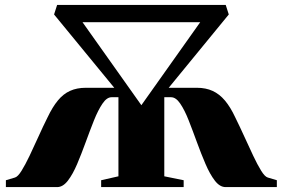

<svg xmlns="http://www.w3.org/2000/svg" viewBox="-20 -763 1153 783"><path d="M4 0V-28L41 -39Q53 -42.5 68 -66.8Q83 -91 100.5 -127.5Q118 -164 136.5 -205.2Q155 -246.5 174 -284.5Q194 -326.5 216 -353.2Q238 -380 265.8 -392.5Q293.5 -405 329.5 -405H446L200.5 -704L213 -743H900.5L913 -704L668 -405H783Q819.5 -405 847.2 -392.2Q875 -379.5 897.5 -352.8Q920 -326 939.5 -284Q958 -246.5 976.8 -205.2Q995.5 -164 1012.8 -127.5Q1030 -91 1045 -66.8Q1060 -42.5 1072 -39L1109 -28V0H900Q876.5 0 856.2 -26.2Q836 -52.5 818 -94.5Q800 -136.5 783 -183.2Q766 -230 749.5 -272Q733 -314 715.2 -340.2Q697.5 -366.5 677.5 -366.5H650V-44L729 -28V0H392.5V-28L463 -44V-366.5H435Q415.5 -366.5 397.8 -340.2Q380 -314 363.2 -272Q346.5 -230 329.5 -183.2Q312.5 -136.5 294.8 -94.5Q277 -52.5 256.8 -26.2Q236.5 0 213 0ZM316.5 -672.5 556.5 -334 796.5 -672.5Z"/></svg>

Font: Merriweather 120pt Black
Style: Regular
Weight: 900
Designer: Eben Sorkin
Foundry: Eben Sorkin
Version: Version 2.100